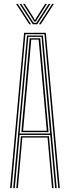

<svg xmlns="http://www.w3.org/2000/svg" viewBox="-20 -969 360 989"><path d="M32 0 104 -800H216L288 0H280L209 -793H111L40 0ZM64 0 88 -267.5H232L256 0H248L225 -260.5H95L72 0ZM48 0 119 -786H201L272 0H264L239 -274H81L56 0ZM81 -281H238L218 -506.8L194 -779H126L101.5 -506.8ZM90 -288.5 109.5 -506.8 133 -772H187L210.5 -506.8L230 -288.5ZM99 -295.5H221L202.2 -506.8L179 -765H141L118 -506.8ZM62.8 -949H71.8L139.8 -844H130.8ZM80.8 -949H89.8L143 -866.5L153.2 -851.5H167.2L177.2 -866.5L230.8 -949H239.8L171.8 -844H148.8ZM98.8 -949H107.8L154.5 -875.8L157.2 -868H163.2L166 -875.8L212.8 -949H221.8L172.2 -871.2L165.2 -858.2H155.2L148.5 -871.2ZM248.8 -949H257.8L189.8 -844H180.8Z"/></svg>

Font: Big Shoulders Inline Text Thin Thin
Style: Regular
Weight: 250
Version: Version 2.002